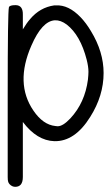

<svg xmlns="http://www.w3.org/2000/svg" viewBox="-20 -557 431 743"><path d="M315.4 -326.2Q291 -420.9 238.3 -461.9Q214.8 -479.5 192.4 -478.5Q142.6 -475.6 101.6 -380.9Q37.1 -234.4 109.4 -128.9Q146.5 -74.2 194.3 -69.3L203.1 -68.4Q223.6 -68.4 252 -98.6Q308.6 -159.2 320.3 -249Q322.3 -268.6 322.3 -279.3Q322.3 -298.8 315.4 -326.2ZM40 -537.1Q69.3 -537.1 68.4 -500V-443.4Q83 -467.8 96.7 -483.4Q134.8 -528.3 189.5 -536.1H196.3Q245.1 -539.1 292 -490.2Q313.5 -467.8 332 -436.5Q380.9 -356.4 380.9 -274.4Q380.9 -186.5 329.1 -104.5Q269.5 -8.8 190.4 -10.7Q123 -12.7 68.4 -85V127.9Q68.4 147.5 60.5 157.2Q52.7 166 39.1 166Q26.4 166 16.6 155.3Q12.7 150.4 11.7 146.5Q9.8 141.6 9.8 127.9V-192.4Q9.8 -512.7 14.6 -529.3Q17.6 -537.1 40 -537.1Z"/></svg>

Font: otype
Style: Regular
Weight: 400
Designer: ironsmith
Version: 4